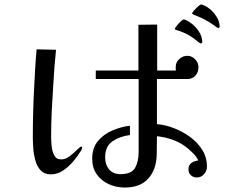

<svg xmlns="http://www.w3.org/2000/svg" viewBox="-20 -841 1040 860"><path d="M348 -182Q348 -175 344 -168Q331 -146 310 -120.5Q289 -95 263 -77.5Q237 -60 208 -60Q179 -60 162.5 -77.5Q146 -95 138.5 -122Q131 -149 129 -177Q127 -205 127 -226Q127 -338 133 -449Q135 -492 137.5 -534.5Q140 -577 144 -620L231 -618Q227 -581 224 -543Q221 -505 219 -467Q215 -408 212 -348Q209 -288 209 -229Q209 -214 211 -189.5Q213 -165 222.5 -146Q232 -127 254 -127Q274 -127 292.5 -141.5Q311 -156 325.5 -170.5Q340 -185 346 -185Q348 -185 348 -182ZM907 -94Q907 -76 894 -61Q881 -46 862 -46Q846 -46 835 -56Q824 -66 824 -83Q824 -102 838 -111.5Q852 -121 868 -122Q861 -139 842.5 -157Q824 -175 809 -186Q780 -206 749 -216.5Q718 -227 683 -231L682 -150Q681 -83 645 -42Q609 -1 539 -1Q501 -1 467.5 -16Q434 -31 413.5 -60Q393 -89 393 -130Q393 -178 418 -208.5Q443 -239 482 -256Q521 -273 562 -278V-236Q518 -231 484.5 -208.5Q451 -186 451 -136Q451 -104 468.5 -82.5Q486 -61 520 -61Q569 -61 585 -89Q601 -117 601 -160V-487H409V-525H600V-730L684 -731V-525H768Q767 -529 767 -533Q767 -537 767 -541Q767 -562 783 -576.5Q799 -591 819 -591Q839 -591 854 -575.5Q869 -560 869 -540Q869 -518 855.5 -502.5Q842 -487 819 -487H683V-285Q720 -282 759 -267Q798 -252 831.5 -227.5Q865 -203 886 -169.5Q907 -136 907 -94ZM886 -653Q886 -648 879 -646Q876 -647 862.5 -657.5Q849 -668 844 -672Q810 -695 772 -706Q770 -707 766.5 -708Q763 -709 763 -711Q763 -715 771.5 -725.5Q780 -736 789.5 -745Q799 -754 803 -754Q808 -754 820 -747.5Q832 -741 836 -737Q855 -724 870.5 -700.5Q886 -677 886 -653ZM964 -721Q964 -719 961.5 -717Q959 -715 957 -714Q956 -716 954 -717Q952 -718 950 -719Q946 -721 941 -726Q898 -757 850 -774Q847 -775 844.5 -777Q842 -779 840 -780Q841 -785 849.5 -794.5Q858 -804 867.5 -812.5Q877 -821 881 -821Q886 -821 898 -815Q910 -809 914 -805Q933 -792 948.5 -768.5Q964 -745 964 -721Z"/></svg>

Font: Kaisei Decol
Style: Regular
Weight: 400
Designer: Font-Kai, 金井和夫
Foundry: KAZUO KANAI
Version: Version 5.003